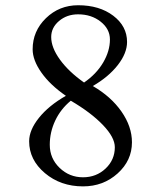

<svg xmlns="http://www.w3.org/2000/svg" viewBox="-20 -684 599 714"><path d="M88.4 -158.6Q88.4 -200.3 124.8 -245.8Q161.2 -291.3 225 -327.7Q166.4 -368 133.9 -414.2Q101.4 -460.3 101.4 -500.7Q101.4 -568.3 150.8 -616.4Q200.3 -664.5 270.5 -664.5Q349.8 -664.5 401.2 -625.5Q452.5 -586.5 452.5 -528Q452.5 -486.3 418.1 -442.1Q383.6 -397.9 325.1 -364.1Q392.7 -325.1 431.7 -269.2Q470.7 -213.3 470.7 -154.7Q470.7 -87.1 417.4 -39Q364.1 9.1 288.7 9.1Q205.5 9.1 146.9 -40.3Q88.4 -89.7 88.4 -158.6ZM407 -136.5Q407 -173 362.8 -219.1Q318.6 -265.3 243.2 -309.5Q205.5 -278.3 185.3 -235.4Q165.1 -192.5 165.1 -145.6Q165.1 -94.9 201.6 -59.8Q238 -24.7 288.7 -24.7Q338.1 -24.7 372.6 -57.2Q407 -89.7 407 -136.5ZM388.8 -537.1Q388.8 -576.1 354.4 -603.4Q319.9 -630.7 270.5 -630.7Q228.9 -630.7 199.6 -606Q170.4 -581.3 170.4 -546.2Q170.4 -507.2 202.9 -462.3Q235.4 -417.4 292.6 -377.1Q338.1 -408.3 363.5 -451.2Q388.8 -494.1 388.8 -537.1Z"/></svg>

Font: Lohit Gurmukhi
Style: Regular
Weight: 400
Version: Version 2.91.2